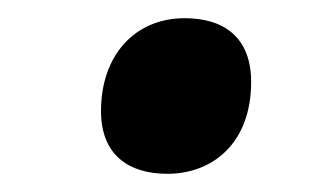

<svg xmlns="http://www.w3.org/2000/svg" viewBox="-20 -460 351 211"><path d="M164 -269C213 -269 256 -302 256 -370C256 -419 226 -440 183 -440C128 -440 91 -399 91 -338C91 -290 121 -269 164 -269Z"/></svg>

Font: Noto Serif Display ExtraBold
Style: Italic
Weight: 800
Italic angle: -12°
Designer: Monotype Design Team
Foundry: Monotype Imaging Inc.
Version: Version 2.009